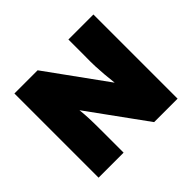

<svg xmlns="http://www.w3.org/2000/svg" viewBox="-156 -915 1129 1129"><g transform="rotate(-45 408.5 -350.0)"><path d="M80 0V-700H273L542 -328Q537 -373 534 -406.5Q531 -440 529.5 -477Q528 -514 529 -570V-700H737V0H542L281 -360Q285 -322 286.5 -286Q288 -250 288 -191V0Z"/></g></svg>

Font: Lexend Black
Style: Regular
Weight: 900
Designer: Bonnie Shaver-Troup, Thomas Jockin
Foundry: Lexend
Version: Version 1.007; ttfautohint (v1.8.3)